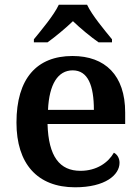

<svg xmlns="http://www.w3.org/2000/svg" viewBox="-20 -786 597 816"><path d="M124 -619V-606H182C213 -628 260 -667 290 -696C320 -667 367 -628 399 -606H456V-619C425 -657 371 -721 350 -766H230C209 -721 155 -657 124 -619ZM299 10C428 10 488 -43 488 -94C488 -114 478 -130 464 -137C440 -95 391 -60 322 -60C234 -60 186 -120 182 -259H512V-308C512 -466 427 -548 288 -548C136 -548 50 -452 50 -265C50 -91 138 10 299 10ZM379 -319H184C189 -428 226 -487 289 -487C354 -487 379 -422 379 -319Z"/></svg>

Font: Noto Serif Tamil SemiBold
Style: Regular
Weight: 600
Designer: Indian Type Foundry, Tom Grace, and the Monotype Design Team
Foundry: Monotype Imaging Inc.
Version: Version 2.004